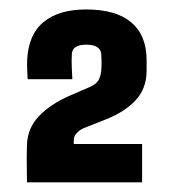

<svg xmlns="http://www.w3.org/2000/svg" viewBox="-20 -825 360 406"><path d="M37 -439.5Q36.5 -475.5 36.5 -490.5Q36.5 -505.5 37 -518.5Q38 -554 62.5 -579.5Q87 -605 127 -622.5L167.5 -640Q183 -646.5 187.8 -654.5Q192.5 -662.5 194 -675Q195 -686 194.8 -693.8Q194.5 -701.5 194 -711.5Q193.5 -719.5 186 -725Q178.5 -730.5 162.5 -730.5Q133.5 -730.5 132 -711.5Q131 -698 131.8 -681.2Q132.5 -664.5 133 -657.5H38.5Q38 -668 37.5 -677.2Q37 -686.5 37.5 -699.5Q40.5 -753 72.8 -779Q105 -805 162 -805Q225 -805 257.2 -778Q289.5 -751 290 -699.5Q290 -695 290 -691.8Q290 -688.5 290 -684.8Q290 -681 290 -675.5Q290 -638.5 267.5 -613.8Q245 -589 205 -573L157 -554Q149 -550.5 142.5 -543.8Q136 -537 136 -529.5V-520.5H280.5V-439.5Z"/></svg>

Font: Big Shoulders
Style: Bold
Weight: 700
Designer: Patric King
Foundry: XO Type Co
Version: Version 2.002